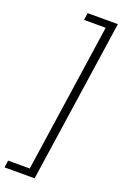

<svg xmlns="http://www.w3.org/2000/svg" viewBox="-233 -792 703 1091"><g transform="rotate(20 118.5 -246.5)"><path d="M-49 246 -43 203H88L220 -696H89L95 -739H278L133 246Z"/></g></svg>

Font: Hanken Grotesk Light
Style: Italic
Weight: 300
Italic angle: -8°
Designer: Alfredo Marco Pradil
Foundry: Hanken Design Co.
Version: Version 3.013